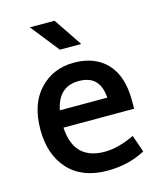

<svg xmlns="http://www.w3.org/2000/svg" viewBox="-121 -896 834 1000"><g transform="rotate(-15 295.5 -396.0)"><path d="M372 -656H257L136 -809H269ZM170 -259Q179 -82 347 -82Q418 -82 507 -124L539 -32Q449 17 335 17Q199 17 125 -63.5Q51 -144 51 -279Q51 -418 124 -495Q197 -572 309 -572Q422 -572 486.5 -503.5Q551 -435 551 -304V-259ZM309 -473Q199 -473 175 -351H431Q426 -414 396 -443.5Q366 -473 309 -473Z"/></g></svg>

Font: Biryani DemiBold
Style: Regular
Weight: 600
Designer: Dan Reynolds and Mathieu Réguer
Foundry: Dan Reynolds and Mathieu Réguer
Version: Version 1.003;PS 001.003;hotconv 1.0.70;makeotf.lib2.5.58329